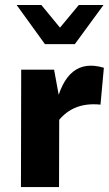

<svg xmlns="http://www.w3.org/2000/svg" viewBox="-20 -758 441 778"><path d="M65.9 -475.6H199.2L220.2 -360.8L219.2 0H64.9ZM205.1 -327.1Q227.1 -428.2 275.9 -467.3Q324.7 -506.3 400.9 -483.4L387.2 -334Q326.2 -340.3 280.8 -319.6Q235.4 -298.8 205.1 -252.4ZM47.4 -737.8H147.5L223.1 -646L299.3 -737.8H399.4L283.2 -579.1H162.1Z"/></svg>

Font: DavidDev Light
Style: Regular
Weight: 300
Designer: David.dev
Foundry: David.dev
Version: Version 1.001;FEAKit 1.0